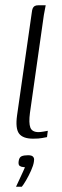

<svg xmlns="http://www.w3.org/2000/svg" viewBox="-20 -525 237 731"><path d="M106 3Q67 3 52.5 -16.5Q38 -36 45 -86L101 -477Q102 -487 104.5 -493Q107 -499 112 -502Q117 -505 127 -505H154Q154 -504 152 -494.5Q150 -485 147 -468L94 -95Q89 -57 95.5 -39.5Q102 -22 127 -22Q133 -22 145.5 -24Q158 -26 162 -27L159 -3Q153 -2 140.5 0.5Q128 3 106 3ZM41 186Q48 171 54.5 157Q61 143 66.5 131Q72 119 75 112Q74 112 72.5 111.5Q71 111 69 111Q62 111 55.5 107Q49 103 51 89Q53 74 62 70Q71 66 87 66Q95 66 100.5 68Q106 70 108.5 75.5Q111 81 109 91Q107 105 98 125Q89 145 79 162Q69 179 63 186Z"/></svg>

Font: Genos Thin Light
Style: Italic
Weight: 300
Italic angle: -8°
Version: Version 1.010